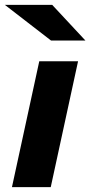

<svg xmlns="http://www.w3.org/2000/svg" viewBox="-43 -767 370 787"><path d="M6 0 118 -516H277L165 0ZM166 -601 -23 -747H171L307 -601Z"/></svg>

Font: Red Hat Text VF
Style: Italic
Weight: 400
Italic angle: -12°
Designer: Pentagram, MCKL
Foundry: Pentagram, MCKL
Version: Version 1.023